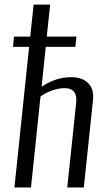

<svg xmlns="http://www.w3.org/2000/svg" viewBox="-20 -830 465 850"><path d="M43.9 0 108.9 -622.6H37.6L42 -668H113.8L128.9 -809.6H202.1L187 -668H318.4L313.5 -622.6H182.6L164.1 -445.3Q183.1 -460.4 218.8 -474.4Q254.4 -488.3 295.4 -488.3Q345.2 -488.3 371.1 -460.9Q392.6 -439 392.6 -401.9Q392.6 -394 391.6 -385.7L351.1 0H277.8L316.9 -372.6Q317.9 -380.9 317.9 -387.7Q317.9 -411.6 307.6 -423.8Q294.4 -439.9 265.6 -439.9Q239.7 -439.9 207.8 -428.2Q175.8 -416.5 159.2 -402.3L117.2 0Z"/></svg>

Font: Oswald
Style: Light
Weight: 300
Designer: Vernon Adams
Foundry: Vernon Adams
Version: 3.0; ttfautohint (v0.95.6-bc232) -l 8 -r 50 -G 200 -x 0 -w "